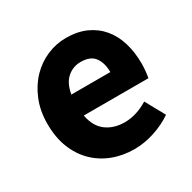

<svg xmlns="http://www.w3.org/2000/svg" viewBox="-123 -630 763 764"><g transform="rotate(-30 259.0 -248.0)"><path d="M287 12Q234 12 188 -5.5Q142 -23 108 -56.5Q74 -90 55 -138Q36 -186 36 -248Q36 -308 56 -356.5Q76 -405 108.5 -438.5Q141 -472 183 -490Q225 -508 270 -508Q323 -508 362.5 -490Q402 -472 428.5 -440Q455 -408 468 -364.5Q481 -321 481 -270Q481 -250 479 -232Q477 -214 475 -205H178Q188 -151 222.5 -125.5Q257 -100 307 -100Q360 -100 414 -133L463 -44Q425 -18 378.5 -3Q332 12 287 12ZM177 -302H356Q356 -344 337 -370Q318 -396 273 -396Q238 -396 211.5 -373Q185 -350 177 -302Z"/></g></svg>

Font: Giro Regular
Style: Bold
Weight: 700
Designer: Paul D. Hunt
Foundry: Adobe Systems Incorporated
Version: Version 1.000;PS 1.0;hotconv 1.0.88;makeotf.lib2.5.647800